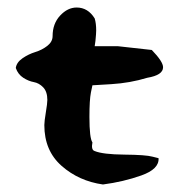

<svg xmlns="http://www.w3.org/2000/svg" viewBox="-20 -503 476 511"><path d="M22 -322Q24 -337 40 -348Q56 -359 74 -364.5Q92 -370 106 -381Q120 -392 120 -407Q120 -440 140 -461.5Q160 -483 184 -483Q214 -483 232 -454Q236 -441 236 -422Q236 -414 234 -394L232 -380H294L384 -370Q414 -339 414 -324Q414 -303 372 -296Q326 -282 276 -279L226 -276L222 -257Q218 -237 218 -192Q218 -135 226 -124Q222 -104 232 -101Q254 -92 311 -91.5Q368 -91 386 -86L402 -82Q404 -53 356 -36Q308 -19 254 -12Q190 -21 144 -61.5Q98 -102 98 -170Q98 -180 102 -204Q106 -228 106 -237Q106 -259 95 -270.5Q84 -282 70 -284.5Q56 -287 42 -296Q28 -305 22 -322Z"/></svg>

Font: NaniFont Regular
Style: Regular
Weight: 400
Designer: Nanigashitei
Version: Version 1.036